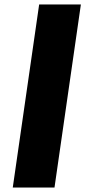

<svg xmlns="http://www.w3.org/2000/svg" viewBox="-20 -845 384 865"><path d="M344.4 -825H156.4L37.5 0H225.5Z"/></svg>

Font: Blink
Style: Obl
Weight: 400
Designer: Mew Too
Foundry: Cannot Into Space Fonts
Version: Version 001.000